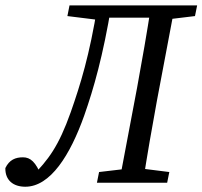

<svg xmlns="http://www.w3.org/2000/svg" viewBox="-46 -690 764 725"><path d="M49.5 15.1C144.2 15.1 219 -104.2 272.2 -254.2C307.7 -355 343.6 -481.1 374.6 -669.7H322.4C292.4 -482 257.5 -370 221.1 -266.4C175.1 -136.8 136.2 -86 73.1 -22.2L82.2 -7.1L110.4 -24.6C89.6 -77.8 69.1 -96 40.8 -96C12.5 -96 -10.7 -86.8 -25.8 -55.4C-26.7 -9 4.4 15.1 49.5 15.1ZM208.5 -629.3 329.6 -614.3H338.7L350.7 -669.7H216.5L208.5 -629.3ZM320 0H585.2L593.3 -40.4L473.9 -55.4H455.6L328.1 -40.4L320 0ZM328.5 -623.3H560.5L569.6 -669.7H337.6L328.5 -623.3ZM403.8 0H493.6C509.6 -103 527.6 -207 546.6 -310L614.6 -669.7H524.8C508.8 -566.7 490.8 -462.7 471.8 -359.7L403.8 0ZM546.7 -614.3H565.9L690.3 -629.3L698.4 -669.7H557.7L546.7 -614.3Z"/></svg>

Font: Source Serif Variable
Style: Italic
Weight: 389
Italic angle: -12°
Designer: Frank Grießhammer
Foundry: Adobe Systems Incorporated
Version: Version 3.001;hotconv 1.0.111;makeotfexe 2.5.65597